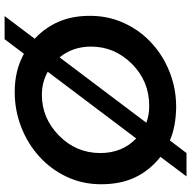

<svg xmlns="http://www.w3.org/2000/svg" viewBox="-18 -778 850 855"><g transform="rotate(90 407.5 -350.0)"><path d="M154 55H51L152 -79Q101.5 -126.5 75.8 -186.8Q50 -247 50 -325Q50 -400.5 77 -465Q104 -529.5 150.5 -579Q197 -628.5 257 -660Q350 -709 455 -709Q543 -708 605 -681L661 -755H765L678 -639Q738.5 -591 769.2 -526.5Q800 -462 800 -375Q800 -292 766.8 -221.5Q733.5 -151 676.2 -99.2Q619 -47.5 544.8 -18.8Q470.5 10 389 10Q293 10 219 -31ZM235 -190 526 -576Q493 -589 451 -589Q341 -589 264 -512Q187 -435 187 -330Q187 -248 235 -190ZM402 -111Q506 -111 583.5 -187.5Q661 -264 661 -371Q661 -469 596 -531L299 -137Q346 -111 402 -111Z"/></g></svg>

Font: Argentum Sans Medium
Style: Italic
Weight: 500
Italic angle: -11°
Designer: Julieta Ulanovsky (font), Cristiano Sobral (main changes and remaster)
Foundry: Julieta Ulanovsky (font), Cristiano Sobral (main changes and remaster)
Version: Version 2.007;June 15, 2022;FontCreator 14.0.0.2814 64-bit; 